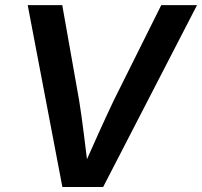

<svg xmlns="http://www.w3.org/2000/svg" viewBox="-20 -748 808 768"><path d="M229.5 0 90.8 -727.5H229L296.4 -347.2Q305.7 -289.1 314.7 -217.5Q323.7 -146 335 -53.7H302.2Q342.8 -145.5 375.5 -217.8Q408.2 -290 435.5 -347.2L625 -727.5H768.1L392.6 0Z"/></svg>

Font: Inter 24pt SemiBold
Style: Italic
Weight: 600
Italic angle: -9.3988°
Designer: Rasmus Andersson
Foundry: rsms
Version: Version 4.001;git-66647c0bb